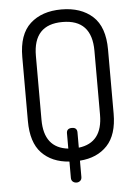

<svg xmlns="http://www.w3.org/2000/svg" viewBox="-57 -775 666 928"><g transform="rotate(-5 276.0 -311.0)"><path d="M68 -208C68 -138.7 84.3 -86.8 117 -52.5C149.7 -18.2 194.3 1 251 5V84C251 92 253.5 98.2 258.5 102.5C263.5 106.8 269.7 109 277 109C283.7 109 289.5 106.8 294.5 102.5C299.5 98.2 302 92 302 84V5C358 1 402.3 -18.3 435 -53C467.7 -87.7 484 -139.3 484 -208V-518C484 -591.3 465.2 -645.2 427.5 -679.5C389.8 -713.8 339.3 -731 276 -731C212.7 -731 162.2 -713.8 124.5 -679.5C86.8 -645.2 68 -591.3 68 -518ZM134 -208V-518C134 -619.3 181.3 -670 276 -670C370.7 -670 418 -619.3 418 -518V-208C418 -117.3 379.3 -67.3 302 -58V-132C302 -148 293.7 -156 277 -156C259.7 -156 251 -148 251 -132V-58C173 -66.7 134 -116.7 134 -208Z"/></g></svg>

Font: Terminal Dosis
Style: Book
Weight: 400
Designer: EdgarTolentino, PabloImpallari, IginoMarini
Foundry: EdgarTolentino, PabloImpallari, IginoMarini
Version: Version 1.006